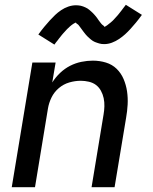

<svg xmlns="http://www.w3.org/2000/svg" viewBox="-20 -781 640 801"><path d="M29 0 115 -520H212L198 -437Q212 -459 231 -477Q250 -495 272.5 -506.5Q295 -518 319.5 -523Q344 -528 367 -528Q396 -528 422 -520Q448 -512 466.5 -494Q485 -476 495.5 -451.5Q506 -427 510 -400Q514 -373 512.5 -345Q511 -317 506 -289L458 0H362L412 -303Q415 -320 415.5 -337.5Q416 -355 412.5 -371.5Q409 -388 401 -402.5Q393 -417 380.5 -426.5Q368 -436 351 -440Q334 -444 317 -444Q293 -444 269 -437Q245 -430 225.5 -413.5Q206 -397 195 -374.5Q184 -352 180 -328L126 0ZM207 -595 140 -637Q153 -655 165 -669.5Q177 -684 188 -696Q199 -708 210 -718.5Q221 -729 235 -738.5Q249 -748 265 -753.5Q281 -759 297 -759Q302 -759 307 -758.5Q312 -758 317 -757Q322 -756 327 -754Q332 -752 336.5 -750Q341 -748 345 -745.5Q349 -743 352.5 -740Q356 -737 360 -733.5Q364 -730 367.5 -726.5Q371 -723 374 -719.5Q377 -716 380 -712.5Q383 -709 385 -706Q387 -703 390.5 -698Q394 -693 397.5 -688.5Q401 -684 403.5 -681Q406 -678 410.5 -675Q415 -672 415 -669Q415 -669 415 -669Q415 -669 415 -669Q415 -669 415 -669Q415 -669 415 -669Q416 -669 420 -671Q424 -673 427 -675.5Q430 -678 434.5 -681.5Q439 -685 441 -686.5Q443 -688 445 -690Q447 -692 449.5 -694Q452 -696 454 -698.5Q456 -701 458.5 -703.5Q461 -706 463.5 -709Q466 -712 469 -715Q472 -718 474.5 -721.5Q477 -725 480 -728.5Q483 -732 486 -736Q489 -740 492 -744Q495 -748 498.5 -752.5Q502 -757 505 -761L572 -719Q559 -701 547 -686.5Q535 -672 524 -660Q513 -648 502 -638Q491 -628 477 -618.5Q463 -609 447 -603Q431 -597 415 -597Q410 -597 404.5 -597.5Q399 -598 394.5 -599.5Q390 -601 385 -602.5Q380 -604 375.5 -606Q371 -608 367 -610.5Q363 -613 359.5 -616Q356 -619 352 -622.5Q348 -626 344.5 -629.5Q341 -633 338 -636.5Q335 -640 332 -644Q329 -648 327 -650.5Q325 -653 321.5 -658Q318 -663 314.5 -667.5Q311 -672 308.5 -675.5Q306 -679 301.5 -681.5Q297 -684 297 -687Q297 -687 297 -687Q297 -687 297 -687Q297 -687 297 -687Q297 -687 297 -687Q296 -687 292 -685Q288 -683 285 -681Q282 -679 277.5 -675.5Q273 -672 271 -670Q269 -668 267 -666Q265 -664 262.5 -662Q260 -660 258 -657.5Q256 -655 253.5 -652.5Q251 -650 248.5 -647Q246 -644 243 -641Q240 -638 237.5 -634.5Q235 -631 232 -627.5Q229 -624 226 -620Q223 -616 220 -612Q217 -608 213.5 -604Q210 -600 207 -595Z"/></svg>

Font: Iosevka SS04 Medium Extended
Style: Italic
Weight: 500
Width: 7
Italic angle: -9°
Monospace: yes
Designer: Belleve Invis
Foundry: Belleve Invis
Version: Version 19.0.0; ttfautohint (v1.8.4)